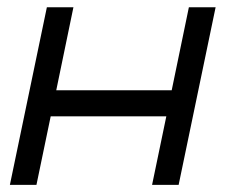

<svg xmlns="http://www.w3.org/2000/svg" viewBox="-20 -520 640 540"><path d="M82.5 0H7.8L111.8 -499.5H186.5L138.2 -266.1H462.9L511.2 -499.5H586.4L482.4 0H407.7L447.8 -192.9H122.6Z"/></svg>

Font: Anka/Coder
Style: Italic
Weight: 400
Italic angle: -12°
Monospace: yes
Version: Version 001.100